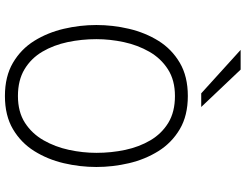

<svg xmlns="http://www.w3.org/2000/svg" viewBox="-126 -834 973 760"><g transform="rotate(90 360.0 -454.5)"><path d="M360.5 12Q283 12 229 -19.8Q175 -51.5 142.2 -104.2Q109.5 -157 94.5 -221Q79.5 -285 79.5 -350Q79.5 -415 94.5 -479Q109.5 -543 142.2 -595.8Q175 -648.5 229 -680.2Q283 -712 360.5 -712Q438 -712 491.8 -680.2Q545.5 -648.5 578.5 -595.8Q611.5 -543 626.5 -479Q641.5 -415 641.5 -350Q641.5 -285 626.5 -221Q611.5 -157 578.5 -104.2Q545.5 -51.5 491.8 -19.8Q438 12 360.5 12ZM360.5 -39.5Q423.5 -39.5 466.5 -67.2Q509.5 -95 535.8 -141Q562 -187 573.8 -241.8Q585.5 -296.5 585.5 -350Q585.5 -409 573.8 -464.2Q562 -519.5 535.8 -564Q509.5 -608.5 466.5 -634.8Q423.5 -661 360.5 -661Q298 -661 254.8 -633.2Q211.5 -605.5 185.2 -559.5Q159 -513.5 147.2 -458.8Q135.5 -404 135.5 -350Q135.5 -291.5 147.2 -236Q159 -180.5 185.2 -136Q211.5 -91.5 254.8 -65.5Q298 -39.5 360.5 -39.5ZM350 -765 178 -921H256L404 -765Z"/></g></svg>

Font: Overpass ExtraLight
Style: Regular
Weight: 250
Designer: Delve Withrington, Dave Bailey, Thomas Jockin
Foundry: Delve Fonts LLC
Version: Version 4.000